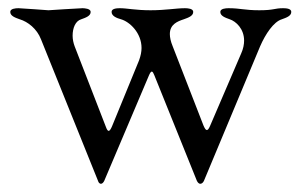

<svg xmlns="http://www.w3.org/2000/svg" viewBox="-20 -425 730 468"><path d="M614 -312C627 -342 647 -372 667 -378C678 -382 690 -386 690 -396C690 -404 678 -405 670 -405C648 -405 649 -400 612 -400C576 -400 566 -405 537 -405C530 -405 517 -404 517 -396C517 -386 529 -382 540 -378C555 -373 575 -355 575 -326C575 -317 573 -306 568 -295L492 -118C486 -104 482 -105 476 -119L401 -312C396 -324 394 -334 394 -342C394 -366 413 -373 428 -378C439 -382 451 -386 451 -396C451 -404 438 -405 431 -405C409 -405 384 -400 347 -400C310 -400 290 -405 272 -405C264 -405 252 -404 252 -396C252 -386 264 -381 275 -378C296 -372 325 -345 325 -308C325 -299 323 -289 319 -278L253 -117C247 -103 243 -102 238 -116L162 -312C159 -320 157 -329 157 -338C157 -357 164 -374 178 -378C189 -382 201 -386 201 -396C201 -404 186 -405 181 -405C174 -405 98 -400 98 -400C98 -400 31 -405 25 -405C18 -405 5 -404 5 -396C5 -386 17 -382 28 -378C48 -372 70 -355 80 -329L219 16C220 20 223 23 226 23C229 23 232 20 234 16L343 -241C349 -255 352 -252 356 -242L460 16C462 20 465 23 468 23C472 23 475 20 477 16Z"/></svg>

Font: EB Garamond 12
Style: Regular
Weight: 400
Version: Version 0.016+